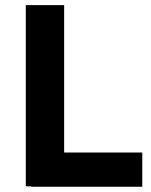

<svg xmlns="http://www.w3.org/2000/svg" viewBox="-20 -723 587 745"><path d="M228.9 -703.1V0H80.1V-703.1ZM532.1 -131.2V1.6H101.2V-131.2Z"/></svg>

Font: Wand UI Pro
Style: Regular
Weight: 400
Designer: Andreas Faust
Version: Version 1.003;FEAKit 1.0